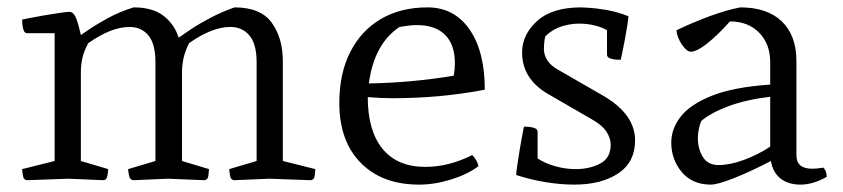

<svg xmlns="http://www.w3.org/2000/svg" viewBox="-20 -488 2284 520"><path d="M54 0Q44 0 42 -13Q40 -26 40 -30L128 -52V-398H54Q47 -398 44 -406Q41 -414 40.5 -423Q40 -432 40 -435Q40 -435 57 -438.5Q74 -442 97.5 -446Q121 -450 141.5 -453Q162 -456 168 -456Q177 -456 183.5 -444.5Q190 -433 199 -393Q199 -393 218.5 -406.5Q238 -420 270.5 -438Q303 -456 342 -468Q393 -468 422.5 -445.5Q452 -423 464 -386Q475 -394 497.5 -409Q520 -424 550.5 -440Q581 -456 615 -468Q686 -468 716 -426.5Q746 -385 746 -322V-52L834 -30Q834 -26 832.5 -13Q831 0 820 0L709 -4L615 0Q605 0 603 -12.5Q601 -25 601 -30L675 -52V-319Q675 -369 655.5 -392Q636 -415 604 -415Q554 -415 492 -371Q481 -349 477 -330Q473 -311 473 -294V-52L546 -30Q546 -26 544.5 -13Q543 0 532 0L436 -4L342 0Q332 0 329.5 -12.5Q327 -25 327 -30L401 -52V-319Q401 -369 382 -392Q363 -415 331 -415Q281 -415 219 -371Q207 -349 203 -330Q199 -311 199 -294V-52L273 -30Q273 -25 271 -12.5Q269 0 259 0L166 -4Z M1115 12Q1015 12 957 -47Q899 -106 899 -209Q899 -289 928.5 -347Q958 -405 1011.5 -436.5Q1065 -468 1138 -468Q1210 -468 1251.5 -408.5Q1293 -349 1293 -245Q1229 -233 1168 -227.5Q1107 -222 1043 -222Q1011 -222 976 -225Q976 -134 1016 -85Q1056 -36 1132 -36Q1195 -36 1259 -68Q1272 -55 1276 -38Q1247 -16 1202 -2Q1157 12 1115 12ZM979 -262Q1095 -264 1209 -283Q1212 -301 1212 -317Q1212 -367 1185.5 -393.5Q1159 -420 1110 -420Q1097 -420 1085 -418.5Q1073 -417 1062 -415Q993 -369 979 -262Z M1535 12Q1499 12 1458.5 5.5Q1418 -1 1378 -14Q1378 -20 1381 -40.5Q1384 -61 1388 -85.5Q1392 -110 1395.5 -127.5Q1399 -145 1399 -145Q1403 -145 1411.5 -144.5Q1420 -144 1428 -141Q1436 -138 1436 -131V-59Q1455 -46 1483 -38Q1511 -30 1539 -30Q1577 -30 1605.5 -45Q1634 -60 1634 -96Q1634 -114 1622 -132Q1610 -150 1581 -166L1465 -233Q1394 -274 1394 -346Q1394 -394 1434.5 -431Q1475 -468 1554 -468Q1554 -468 1573.5 -467Q1593 -466 1622.5 -461Q1652 -456 1682 -444Q1682 -438 1679 -419.5Q1676 -401 1672 -379Q1668 -357 1664.5 -341.5Q1661 -326 1661 -326Q1658 -326 1649 -326.5Q1640 -327 1632 -330Q1624 -333 1624 -340V-406Q1611 -414 1591 -419Q1571 -424 1548 -424Q1525 -424 1501 -416.5Q1477 -409 1457 -390Q1455 -383 1454 -373Q1453 -363 1453 -357Q1453 -321 1490 -300L1615 -228Q1700 -178 1700 -108Q1700 -49 1654.5 -18.5Q1609 12 1535 12Z M1905 12Q1855 12 1826.5 -22Q1798 -56 1798 -102Q1798 -139 1823.5 -172Q1849 -205 1907.5 -228.5Q1966 -252 2066 -259V-319Q2066 -369 2036 -399.5Q2006 -430 1957 -430Q1923 -392 1895 -370Q1867 -348 1851 -348Q1840 -348 1827 -367Q1814 -386 1812 -406Q1858 -428 1903 -444.5Q1948 -461 1985 -468Q2058 -468 2097.5 -430Q2137 -392 2137 -322V-67Q2137 -31 2180 -31Q2192 -31 2210 -34Q2219 -25 2219 -9Q2182 12 2148 12Q2115 12 2094 -4.5Q2073 -21 2068 -52Q2010 -22 1966.5 -5Q1923 12 1905 12ZM1926 -41Q1957 -41 1995 -55Q2033 -69 2066 -91V-226Q2000 -218 1952 -200Q1904 -182 1879 -160Q1875 -150 1872.5 -137.5Q1870 -125 1870 -114Q1870 -85 1883.5 -63Q1897 -41 1926 -41Z"/></svg>

Font: Mate
Style: Regular
Weight: 400
Designer: Eduardo Rodriguez Tunni
Foundry: Eduardo Rodriguez Tunni
Version: Version 1.003; ttfautohint (v1.8.4.7-5d5b);gftools[0.9.24]